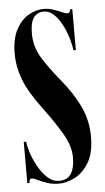

<svg xmlns="http://www.w3.org/2000/svg" viewBox="-53 -746 433 793"><g transform="rotate(-5 164.0 -349.0)"><path d="M160.5 13.5Q132 13.5 109.8 5.8Q87.5 -2 72.2 -9.8Q57 -17.5 48.5 -17.5Q38 -17.5 38 0H29V-171H39Q40 -156 48.8 -127.8Q57.5 -99.5 73.5 -69.8Q89.5 -40 111.8 -19Q134 2 161 2Q195 2 210.5 -22Q226 -46 226 -89.5Q226 -137.5 195.2 -189.2Q164.5 -241 121 -299.5Q65 -374 44.2 -428.2Q23.5 -482.5 23.5 -537Q23.5 -598 44 -636.5Q64.5 -675 95.5 -693Q126.5 -711 157.5 -711Q180 -711 199.2 -704.2Q218.5 -697.5 232.8 -691Q247 -684.5 255 -684.5Q267 -684.5 267.5 -700H276.5V-530H266.5Q265 -546.5 257.2 -574.8Q249.5 -603 235.5 -631.8Q221.5 -660.5 201.8 -680.2Q182 -700 157 -700Q131.5 -700 116.5 -680Q101.5 -660 101.5 -613.5Q101.5 -561 128 -516Q154.5 -471 205.5 -409Q253.5 -350.5 280.5 -293Q307.5 -235.5 307.5 -168Q307.5 -100 283 -60.2Q258.5 -20.5 224.2 -3.5Q190 13.5 160.5 13.5Z"/></g></svg>

Font: Imbue 100pt
Style: Bold
Weight: 700
Designer: Tyler Finck
Foundry: Etcetera Type Company
Version: Version 1.102; ttfautohint (v1.8.3)